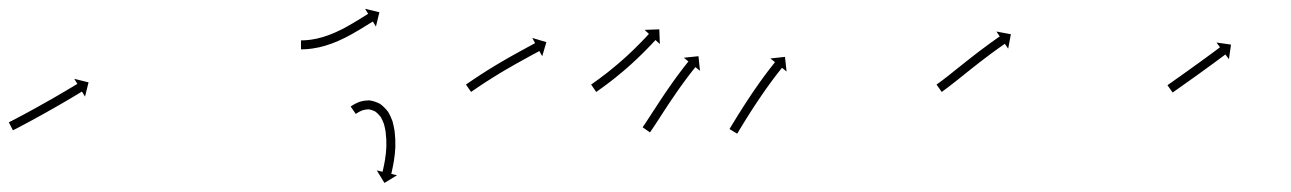

<svg xmlns="http://www.w3.org/2000/svg" viewBox="-30 -286 2878 428"><path d="M-8.6 -14.2C-9.2 -13.9 -9.7 -13.6 -10.3 -13.3L-1.2 4.5C-0.7 4.2 -0.1 3.9 0.5 3.7L0.5 3.6L0.5 3.6C2.2 2.8 3.8 1.9 5.5 1.1L5.5 1.1L5.5 1.1C8 -0.2 10.6 -1.6 13.2 -2.9L13.2 -2.9L13.2 -2.9C16.5 -4.7 19.8 -6.4 23.2 -8.2L23.2 -8.2L23.2 -8.2C27.1 -10.3 31 -12.4 34.9 -14.5L34.9 -14.5L35 -14.5C39.3 -16.9 43.7 -19.2 48.1 -21.6L48.1 -21.6L48.1 -21.6C52.7 -24.2 57.4 -26.7 62 -29.3L62.1 -29.3L62.1 -29.3C66.9 -32 71.6 -34.7 76.4 -37.3L76.4 -37.4L76.4 -37.4C81.2 -40.1 86 -42.8 90.8 -45.5L90.8 -45.5L90.8 -45.5C95.4 -48.1 100 -50.8 104.6 -53.4L104.6 -53.4L104.6 -53.4C108.9 -55.9 113.2 -58.4 117.5 -60.9L117.5 -60.9L117.5 -60.9C121.4 -63.2 125.2 -65.4 129 -67.7L129 -67.7L129 -67.7C132.3 -69.6 135.5 -71.6 138.7 -73.5L138.8 -73.5L138.8 -73.5C141.2 -75 143.7 -76.5 146.2 -78C147.8 -78.9 149.4 -79.9 151 -80.9C151.6 -81.2 152.2 -81.5 152.7 -81.9L159.5 -70.6L167.4 -102.4L135.5 -110.3L142.4 -99C141.8 -98.7 141.2 -98.3 140.7 -98C139.1 -97 137.5 -96.1 135.9 -95.1C133.4 -93.6 131 -92.1 128.5 -90.6L128.5 -90.7L128.5 -90.7C125.3 -88.7 122.1 -86.8 118.8 -84.9L118.9 -84.9L118.9 -84.9C115 -82.7 111.2 -80.4 107.4 -78.2L107.4 -78.2L107.4 -78.2C103.2 -75.7 98.9 -73.2 94.6 -70.7L94.6 -70.7L94.6 -70.7C90 -68.1 85.4 -65.5 80.9 -62.8L80.9 -62.8L80.9 -62.9C76.1 -60.2 71.4 -57.5 66.6 -54.8L66.6 -54.8L66.6 -54.8C61.9 -52.1 57.1 -49.5 52.3 -46.8L52.4 -46.8L52.4 -46.8C47.7 -44.3 43.1 -41.7 38.5 -39.2L38.5 -39.2L38.5 -39.2C34.1 -36.8 29.8 -34.5 25.5 -32.1L25.5 -32.1L25.5 -32.1C21.6 -30 17.7 -27.9 13.8 -25.9L13.8 -25.9L13.8 -25.9C10.5 -24.1 7.2 -22.4 3.9 -20.6L3.9 -20.6L3.9 -20.6C1.4 -19.3 -1.2 -18 -3.7 -16.7L-3.7 -16.7L-3.7 -16.7C-5.3 -15.8 -7 -15 -8.6 -14.2L-8.6 -14.2Z M642.7 -196C642.1 -196 641.5 -196 640.9 -196L641 -176C641.6 -176 642.3 -176 642.9 -176C642.9 -176 642.9 -176 642.9 -176C642.9 -176 643 -176 643 -176C644.7 -176 646.5 -176.1 648.3 -176.2C648.3 -176.2 648.4 -176.2 648.4 -176.2C648.4 -176.2 648.5 -176.2 648.5 -176.2C651.2 -176.3 654 -176.5 656.8 -176.7C656.8 -176.7 656.8 -176.7 656.9 -176.7C656.9 -176.7 657 -176.7 657 -176.7C660.5 -177.1 664.1 -177.5 667.7 -178C667.7 -178 667.8 -178 667.8 -178C667.9 -178 667.9 -178.1 667.9 -178.1C672.1 -178.7 676.3 -179.5 680.5 -180.4C680.5 -180.4 680.6 -180.4 680.6 -180.4C680.7 -180.4 680.8 -180.4 680.8 -180.4C685.4 -181.5 690.1 -182.7 694.7 -184C694.7 -184 694.7 -184 694.8 -184C694.8 -184.1 694.9 -184.1 694.9 -184.1C699.8 -185.6 704.7 -187.2 709.5 -188.9C709.5 -188.9 709.6 -189 709.6 -189C709.7 -189 709.7 -189 709.7 -189C714.7 -190.9 719.7 -192.9 724.6 -195C724.6 -195 724.6 -195 724.7 -195.1C724.7 -195.1 724.7 -195.1 724.7 -195.1C729.6 -197.3 734.5 -199.6 739.3 -202C739.3 -202 739.3 -202 739.4 -202C739.4 -202 739.4 -202 739.4 -202C744.1 -204.4 748.7 -206.8 753.3 -209.3C753.3 -209.3 753.3 -209.4 753.3 -209.4C753.3 -209.4 753.4 -209.4 753.4 -209.4C757.6 -211.8 761.9 -214.2 766.1 -216.7C766.1 -216.7 766.2 -216.7 766.2 -216.7C766.2 -216.7 766.2 -216.7 766.2 -216.7C770 -219 773.8 -221.3 777.6 -223.6L777.6 -223.6L777.6 -223.6C780.8 -225.5 784 -227.5 787.2 -229.5C789.7 -231 792.2 -232.6 794.6 -234.1C796.2 -235.1 797.8 -236.1 799.4 -237L799.4 -237L799.4 -237C800 -237.4 800.6 -237.7 801.1 -238.1L808 -226.8L815.7 -258.7L783.8 -266.4L790.7 -255.1C790.1 -254.8 789.6 -254.4 789 -254.1L789 -254.1L789 -254.1C787.4 -253.1 785.8 -252.1 784.1 -251.1C781.7 -249.6 779.2 -248 776.7 -246.5C773.5 -244.5 770.3 -242.6 767.2 -240.6L767.2 -240.6L767.2 -240.7C763.5 -238.4 759.7 -236.2 756 -233.9C756 -233.9 756 -233.9 756 -234C756.1 -234 756.1 -234 756.1 -234C751.9 -231.6 747.8 -229.2 743.6 -226.9C743.6 -226.9 743.6 -226.9 743.6 -226.9C743.7 -226.9 743.7 -226.9 743.7 -226.9C739.3 -224.5 734.8 -222.1 730.3 -219.8C730.3 -219.8 730.3 -219.9 730.4 -219.9C730.4 -219.9 730.4 -219.9 730.4 -219.9C725.8 -217.6 721.2 -215.4 716.5 -213.3C716.5 -213.3 716.6 -213.4 716.6 -213.4C716.6 -213.4 716.7 -213.4 716.7 -213.4C712 -211.4 707.3 -209.5 702.6 -207.7C702.6 -207.7 702.7 -207.7 702.7 -207.7C702.8 -207.8 702.8 -207.8 702.8 -207.8C698.3 -206.2 693.7 -204.6 689 -203.2C689 -203.2 689.1 -203.2 689.1 -203.2C689.2 -203.3 689.3 -203.3 689.3 -203.3C684.9 -202.1 680.6 -200.9 676.2 -199.9C676.2 -199.9 676.3 -199.9 676.4 -199.9C676.4 -200 676.5 -200 676.5 -200C672.6 -199.2 668.7 -198.4 664.7 -197.8C664.7 -197.8 664.8 -197.8 664.8 -197.8C664.9 -197.8 664.9 -197.8 664.9 -197.8C661.6 -197.4 658.3 -197 655 -196.6C655 -196.6 655 -196.6 655.1 -196.6C655.1 -196.6 655.2 -196.7 655.2 -196.7C652.6 -196.4 650 -196.3 647.5 -196.1C647.5 -196.1 647.5 -196.1 647.5 -196.1C647.6 -196.1 647.6 -196.1 647.6 -196.1C645.9 -196.1 644.3 -196 642.6 -196C642.6 -196 642.7 -196 642.7 -196C642.7 -196 642.7 -196 642.7 -196ZM753.7 -49.9C753 -49.4 752.3 -49 751.7 -48.5L763.1 -32C763.7 -32.5 764.3 -32.9 764.9 -33.3C764.9 -33.3 764.9 -33.3 764.9 -33.3C764.8 -33.3 764.8 -33.2 764.8 -33.2C766.6 -34.4 768.4 -35.5 770.2 -36.5C770.2 -36.5 770.1 -36.5 770 -36.4C769.9 -36.4 769.8 -36.3 769.8 -36.3C772.8 -37.9 776 -39.3 779.2 -40.5C779.2 -40.5 779 -40.4 778.8 -40.4C778.5 -40.3 778.3 -40.2 778.3 -40.2C783 -41.6 787.8 -42.2 792.5 -42.3C792.6 -42.3 792.1 -42.4 791.7 -42.4C791.3 -42.4 790.8 -42.4 790.9 -42.4C796.6 -41.6 802.3 -39.7 807.4 -37C807.4 -36.9 807.1 -37.1 806.7 -37.3C806.4 -37.5 806.1 -37.7 806.1 -37.7C811 -34.1 815.4 -29.7 819.1 -24.8C819.1 -24.8 818.9 -25.1 818.7 -25.3C818.6 -25.6 818.4 -25.8 818.4 -25.8C821.4 -20.5 824 -15 826 -9.2C826 -9.2 826 -9.4 825.9 -9.5C825.8 -9.7 825.8 -9.9 825.8 -9.9C827.4 -4.1 828.6 1.7 829.6 7.5C829.6 7.5 829.6 7.4 829.6 7.3C829.5 7.2 829.5 7.1 829.5 7.1C830.2 12.9 830.7 18.6 831.1 24.4C831.1 24.4 831.1 24.3 831.1 24.2C831.1 24.2 831.1 24.1 831.1 24.1C831.3 29.7 831.3 35.2 831.3 40.8C831.3 40.8 831.3 40.7 831.3 40.6C831.3 40.5 831.3 40.4 831.3 40.4C831 45.6 830.7 50.8 830.2 56C830.2 56 830.2 56 830.2 55.9C830.2 55.9 830.2 55.8 830.2 55.8C829.6 60.4 829 64.9 828.3 69.5C828.3 69.5 828.3 69.5 828.3 69.4C828.3 69.4 828.4 69.4 828.4 69.4C827.7 73.2 827 77 826.3 80.8C826.3 80.8 826.3 80.8 826.3 80.7C826.3 80.7 826.3 80.7 826.3 80.7C825.7 83.6 825.1 86.5 824.5 89.4C824.5 89.4 824.5 89.4 824.5 89.4C824.5 89.4 824.5 89.4 824.5 89.4C824.1 91.2 823.6 93.1 823.2 95L823.2 95L823.2 94.9C823.1 95.6 822.9 96.3 822.7 96.9L809.9 93.8L827 121.8L855 104.7L842.2 101.6C842.3 101 842.5 100.3 842.7 99.6L842.7 99.6L842.7 99.6C843.1 97.7 843.6 95.7 844 93.8C844 93.8 844 93.8 844 93.8C844 93.7 844 93.7 844 93.7C844.7 90.7 845.3 87.7 845.9 84.7C845.9 84.7 845.9 84.6 845.9 84.6C845.9 84.6 845.9 84.6 845.9 84.6C846.7 80.6 847.4 76.6 848.1 72.7C848.1 72.7 848.1 72.6 848.1 72.6C848.1 72.6 848.1 72.5 848.1 72.5C848.8 67.7 849.5 63 850 58.2C850 58.2 850.1 58.1 850.1 58.1C850.1 58 850.1 58 850.1 58C850.6 52.4 851 46.9 851.3 41.3C851.3 41.3 851.3 41.3 851.3 41.2C851.3 41.1 851.3 41 851.3 41C851.3 35.1 851.3 29.3 851.1 23.4C851.1 23.4 851 23.4 851 23.3C851 23.2 851 23.2 851 23.2C850.7 17 850.1 10.9 849.4 4.7C849.4 4.7 849.4 4.6 849.3 4.5C849.3 4.4 849.3 4.3 849.3 4.3C848.2 -2.2 846.8 -8.8 845.1 -15.2C845.1 -15.2 845 -15.3 845 -15.5C844.9 -15.7 844.9 -15.8 844.9 -15.8C842.4 -22.8 839.4 -29.5 835.7 -35.9C835.7 -35.9 835.5 -36.1 835.4 -36.4C835.2 -36.6 835 -36.9 835 -36.9C830.2 -43.2 824.5 -49 818.1 -53.8C818.1 -53.8 817.8 -54 817.5 -54.2C817.2 -54.4 816.9 -54.5 816.9 -54.6C809.7 -58.4 801.7 -61.1 793.6 -62.2C793.6 -62.2 793.2 -62.3 792.8 -62.3C792.3 -62.3 791.9 -62.3 791.9 -62.3C785.5 -62.1 779 -61.2 772.8 -59.4C772.8 -59.4 772.6 -59.4 772.4 -59.3C772.2 -59.2 772 -59.2 772 -59.2C768.1 -57.7 764.2 -56 760.5 -54C760.5 -54 760.4 -54 760.3 -53.9C760.2 -53.9 760.1 -53.8 760.1 -53.8C758 -52.6 755.9 -51.3 753.8 -50C753.8 -50 753.8 -49.9 753.8 -49.9C753.7 -49.9 753.7 -49.9 753.7 -49.9Z M1010.4 -98.7C1009.8 -98.3 1009.3 -97.9 1008.7 -97.5L1020.1 -81.1C1020.7 -81.5 1021.2 -81.9 1021.8 -82.2L1021.8 -82.2L1021.8 -82.2C1023.3 -83.3 1024.9 -84.4 1026.4 -85.5L1026.4 -85.5L1026.4 -85.4C1028.8 -87.1 1031.3 -88.8 1033.7 -90.4L1033.7 -90.4L1033.7 -90.4C1036.8 -92.5 1040 -94.6 1043.1 -96.7L1043.1 -96.7L1043.1 -96.7C1046.9 -99.2 1050.6 -101.6 1054.4 -104.1L1054.4 -104.1L1054.4 -104.1C1058.6 -106.8 1062.8 -109.5 1067.1 -112.1L1067 -112.1L1067 -112.1C1071.6 -115 1076.1 -117.8 1080.7 -120.6L1080.7 -120.6L1080.7 -120.6C1085.4 -123.4 1090.2 -126.3 1094.9 -129.1L1094.9 -129.1L1094.9 -129.1C1099.7 -131.9 1104.5 -134.7 1109.3 -137.4L1109.2 -137.4L1109.2 -137.4C1113.9 -140.1 1118.5 -142.7 1123.2 -145.4L1123.2 -145.4L1123.2 -145.3C1127.5 -147.8 1131.9 -150.2 1136.3 -152.6L1136.3 -152.6L1136.3 -152.6C1140.2 -154.8 1144.1 -156.9 1148.1 -159.1L1148.1 -159.1L1148.1 -159.1C1151.4 -160.9 1154.7 -162.7 1158 -164.5C1160.6 -165.9 1163.1 -167.2 1165.7 -168.6C1167.4 -169.5 1169 -170.4 1170.6 -171.3C1171.2 -171.6 1171.8 -171.9 1172.4 -172.2L1178.7 -160.7L1188 -192.1L1156.6 -201.4L1162.8 -189.8C1162.3 -189.5 1161.7 -189.2 1161.1 -188.9C1159.5 -188 1157.8 -187.1 1156.2 -186.2C1153.6 -184.8 1151.1 -183.5 1148.5 -182.1C1145.2 -180.3 1141.8 -178.5 1138.5 -176.6L1138.5 -176.6L1138.5 -176.6C1134.5 -174.5 1130.6 -172.3 1126.7 -170.2L1126.6 -170.2L1126.6 -170.1C1122.2 -167.7 1117.8 -165.3 1113.4 -162.8L1113.4 -162.8L1113.4 -162.8C1108.7 -160.1 1104 -157.5 1099.3 -154.8L1099.3 -154.8L1099.3 -154.8C1094.4 -152 1089.6 -149.2 1084.8 -146.3L1084.7 -146.3L1084.7 -146.3C1079.9 -143.4 1075.1 -140.6 1070.3 -137.7L1070.3 -137.7L1070.3 -137.6C1065.7 -134.8 1061 -132 1056.4 -129.1L1056.4 -129.1L1056.4 -129.1C1052.1 -126.4 1047.8 -123.6 1043.6 -120.9L1043.5 -120.9L1043.5 -120.9C1039.7 -118.4 1035.9 -115.9 1032.1 -113.4L1032.1 -113.4L1032.1 -113.4C1028.9 -111.3 1025.7 -109.1 1022.5 -107L1022.5 -107L1022.5 -106.9C1020 -105.3 1017.5 -103.6 1015.1 -101.9L1015.1 -101.9L1015.1 -101.9C1013.5 -100.8 1011.9 -99.8 1010.4 -98.7L1010.4 -98.7Z M1289.3 -98.6C1288.8 -98.3 1288.2 -97.9 1287.7 -97.5L1299.1 -81.1C1299.7 -81.5 1300.2 -81.9 1300.8 -82.2L1300.8 -82.2L1300.8 -82.2C1302.3 -83.3 1303.8 -84.4 1305.3 -85.4L1305.3 -85.5L1305.3 -85.5C1307.7 -87.1 1310 -88.8 1312.4 -90.5L1312.4 -90.5L1312.4 -90.5C1315.4 -92.7 1318.4 -94.9 1321.4 -97.2C1321.4 -97.2 1321.4 -97.2 1321.4 -97.2C1321.4 -97.2 1321.5 -97.2 1321.5 -97.2C1325 -99.9 1328.5 -102.5 1332 -105.2C1332 -105.2 1332 -105.2 1332 -105.2C1332 -105.2 1332.1 -105.3 1332.1 -105.3C1336 -108.3 1339.8 -111.3 1343.7 -114.4C1343.7 -114.4 1343.7 -114.4 1343.7 -114.4C1343.7 -114.4 1343.7 -114.5 1343.7 -114.5C1347.8 -117.8 1351.9 -121.1 1355.9 -124.5C1355.9 -124.5 1356 -124.5 1356 -124.5C1356 -124.5 1356 -124.5 1356 -124.5C1360.2 -128.1 1364.3 -131.6 1368.4 -135.2C1368.4 -135.2 1368.4 -135.2 1368.4 -135.2C1368.4 -135.2 1368.4 -135.2 1368.4 -135.2C1372.5 -138.8 1376.6 -142.5 1380.6 -146.1C1380.6 -146.1 1380.6 -146.1 1380.6 -146.2C1380.6 -146.2 1380.6 -146.2 1380.6 -146.2C1384.5 -149.8 1388.4 -153.4 1392.2 -157C1392.2 -157 1392.2 -157 1392.2 -157C1392.2 -157 1392.2 -157 1392.2 -157C1395.8 -160.5 1399.3 -163.9 1402.8 -167.4C1402.8 -167.4 1402.8 -167.4 1402.9 -167.4C1402.9 -167.4 1402.9 -167.4 1402.9 -167.4C1406 -170.5 1409.1 -173.7 1412.2 -176.8L1412.2 -176.8L1412.3 -176.9C1414.9 -179.5 1417.5 -182.2 1420 -184.9L1420.1 -184.9L1420.1 -184.9C1422.1 -187 1424 -189.1 1426 -191.2L1426 -191.2L1426 -191.3C1427.3 -192.6 1428.6 -194 1429.9 -195.3C1430.3 -195.8 1430.8 -196.3 1431.2 -196.8L1440.9 -187.8L1439.7 -220.6L1406.9 -219.4L1416.6 -210.4C1416.1 -209.9 1415.7 -209.5 1415.2 -209C1414 -207.6 1412.7 -206.3 1411.5 -204.9L1411.5 -204.9L1411.5 -205C1409.5 -202.9 1407.5 -200.8 1405.6 -198.7L1405.6 -198.7L1405.6 -198.8C1403.1 -196.1 1400.5 -193.4 1397.9 -190.8L1397.9 -190.8L1397.9 -190.8C1394.9 -187.7 1391.8 -184.6 1388.7 -181.6C1388.7 -181.6 1388.8 -181.6 1388.8 -181.6C1388.8 -181.6 1388.8 -181.6 1388.8 -181.6C1385.3 -178.2 1381.9 -174.8 1378.4 -171.4C1378.4 -171.4 1378.4 -171.5 1378.4 -171.5C1378.4 -171.5 1378.4 -171.5 1378.4 -171.5C1374.7 -167.9 1370.9 -164.4 1367.1 -160.9C1367.1 -160.9 1367.1 -160.9 1367.1 -160.9C1367.1 -160.9 1367.1 -160.9 1367.1 -160.9C1363.2 -157.3 1359.2 -153.8 1355.2 -150.2C1355.2 -150.2 1355.2 -150.2 1355.2 -150.2C1355.2 -150.2 1355.3 -150.3 1355.3 -150.3C1351.2 -146.8 1347.2 -143.3 1343.1 -139.8C1343.1 -139.8 1343.1 -139.8 1343.1 -139.8C1343.1 -139.9 1343.1 -139.9 1343.1 -139.9C1339.2 -136.5 1335.2 -133.3 1331.1 -130C1331.1 -130 1331.2 -130 1331.2 -130C1331.2 -130 1331.2 -130 1331.2 -130C1327.4 -127 1323.6 -124 1319.8 -121C1319.8 -121 1319.8 -121 1319.8 -121.1C1319.8 -121.1 1319.8 -121.1 1319.8 -121.1C1316.4 -118.4 1312.9 -115.8 1309.4 -113.2C1309.4 -113.2 1309.5 -113.2 1309.5 -113.2C1309.5 -113.2 1309.5 -113.2 1309.5 -113.2C1306.5 -111 1303.6 -108.9 1300.6 -106.7L1300.6 -106.7L1300.6 -106.7C1298.3 -105.1 1296 -103.4 1293.7 -101.8L1293.8 -101.8L1293.8 -101.8C1292.3 -100.7 1290.8 -99.7 1289.3 -98.6L1289.3 -98.6ZM1403.6 -3.8C1403.2 -3.3 1402.8 -2.8 1402.5 -2.3L1418.9 9.1C1419.3 8.6 1419.6 8.1 1420 7.5L1420 7.5L1420 7.5C1421.1 6 1422.1 4.5 1423.1 2.9L1423.2 2.9L1423.2 2.9C1424.8 0.5 1426.4 -1.9 1428 -4.3L1428 -4.3L1428 -4.3C1430 -7.4 1432.1 -10.6 1434.2 -13.7L1434.2 -13.7L1434.2 -13.7C1436.6 -17.5 1439 -21.2 1441.5 -25C1444.2 -29.1 1446.9 -33.3 1449.6 -37.5L1449.6 -37.5L1449.6 -37.5C1452.5 -42 1455.5 -46.4 1458.4 -50.9L1458.4 -50.9L1458.4 -50.9C1461.5 -55.5 1464.5 -60.1 1467.6 -64.7L1467.6 -64.7L1467.6 -64.6C1470.7 -69.2 1473.8 -73.8 1477 -78.4L1476.9 -78.3L1476.9 -78.3C1480 -82.7 1483.1 -87.1 1486.2 -91.5L1486.2 -91.5L1486.2 -91.5C1489.1 -95.5 1492 -99.6 1495 -103.7L1495 -103.7L1495 -103.6C1497.6 -107.3 1500.3 -110.9 1503 -114.5L1503 -114.5L1503 -114.4C1505.3 -117.5 1507.6 -120.5 1509.9 -123.5L1509.9 -123.5L1509.9 -123.5C1511.7 -125.8 1513.5 -128.1 1515.4 -130.4L1515.4 -130.4L1515.3 -130.4C1516.5 -131.9 1517.7 -133.4 1518.9 -134.8L1518.9 -134.8L1518.9 -134.8C1519.3 -135.3 1519.7 -135.9 1520.2 -136.4L1530.4 -128.1L1527 -160.7L1494.4 -157.3L1504.6 -149C1504.2 -148.4 1503.8 -147.9 1503.3 -147.4L1503.3 -147.4L1503.3 -147.4C1502.1 -145.9 1500.9 -144.4 1499.7 -142.9L1499.7 -142.8L1499.7 -142.8C1497.8 -140.5 1496 -138.1 1494.1 -135.8L1494.1 -135.8L1494.1 -135.8C1491.8 -132.7 1489.4 -129.6 1487.1 -126.5L1487 -126.5L1487 -126.5C1484.3 -122.8 1481.6 -119.2 1478.9 -115.5L1478.8 -115.5L1478.8 -115.5C1475.8 -111.4 1472.8 -107.2 1469.9 -103.1L1469.9 -103.1L1469.9 -103.1C1466.7 -98.6 1463.6 -94.2 1460.5 -89.7L1460.5 -89.7L1460.5 -89.7C1457.3 -85.1 1454.2 -80.5 1451 -75.9L1451 -75.8L1451 -75.8C1447.9 -71.2 1444.8 -66.6 1441.7 -61.9L1441.7 -61.9L1441.7 -61.9C1438.8 -57.4 1435.8 -52.9 1432.9 -48.4L1432.9 -48.4L1432.9 -48.4C1430.1 -44.2 1427.4 -40 1424.7 -35.9C1422.3 -32.1 1419.8 -28.4 1417.4 -24.6L1417.4 -24.7L1417.4 -24.7C1415.4 -21.5 1413.3 -18.4 1411.3 -15.3L1411.3 -15.3L1411.3 -15.3C1409.7 -13 1408.1 -10.6 1406.6 -8.2L1406.6 -8.3L1406.6 -8.3C1405.6 -6.8 1404.6 -5.3 1403.5 -3.8L1403.6 -3.8ZM1597.2 0C1596.8 0.6 1596.5 1.2 1596.2 1.7L1613.3 12C1613.7 11.4 1614 10.8 1614.4 10.3C1615.3 8.7 1616.3 7 1617.3 5.4L1617.3 5.4L1617.3 5.4C1618.8 2.9 1620.3 0.4 1621.8 -2.1L1621.8 -2.1L1621.8 -2C1623.8 -5.3 1625.7 -8.5 1627.7 -11.7L1627.7 -11.7L1627.7 -11.7C1630.1 -15.5 1632.4 -19.4 1634.8 -23.2L1634.8 -23.1L1634.8 -23.1C1637.5 -27.4 1640.1 -31.6 1642.8 -35.8L1642.8 -35.8L1642.8 -35.8C1645.7 -40.3 1648.6 -44.8 1651.5 -49.3L1651.5 -49.3L1651.5 -49.3C1654.6 -53.9 1657.6 -58.5 1660.7 -63.1L1660.7 -63.1L1660.7 -63.1C1663.8 -67.7 1666.9 -72.3 1670 -76.8L1670 -76.8L1670 -76.8C1673.1 -81.2 1676.1 -85.6 1679.2 -90L1679.2 -89.9L1679.2 -89.9C1682.1 -94 1685.1 -98.1 1688 -102.1L1688 -102.1L1688 -102.1C1690.7 -105.7 1693.4 -109.3 1696.1 -113L1696.1 -112.9L1696 -112.9C1698.3 -116 1700.7 -119 1703 -122L1703 -122L1703 -122C1704.8 -124.3 1706.6 -126.6 1708.4 -128.9L1708.4 -128.9L1708.4 -128.9C1709.5 -130.4 1710.7 -131.8 1711.9 -133.3L1711.9 -133.3L1711.9 -133.3C1712.3 -133.8 1712.7 -134.4 1713.1 -134.9L1723.4 -126.6L1719.9 -159.2L1687.3 -155.7L1697.6 -147.4C1697.1 -146.9 1696.7 -146.4 1696.3 -145.8L1696.3 -145.8L1696.3 -145.8C1695.1 -144.3 1693.9 -142.8 1692.7 -141.3L1692.7 -141.3L1692.7 -141.3C1690.8 -138.9 1689 -136.6 1687.2 -134.2L1687.1 -134.2L1687.1 -134.2C1684.8 -131.1 1682.4 -128.1 1680.1 -125L1680.1 -125L1680.1 -125C1677.3 -121.3 1674.6 -117.6 1671.9 -114L1671.9 -113.9L1671.9 -113.9C1668.9 -109.8 1665.9 -105.7 1662.9 -101.6L1662.9 -101.5L1662.9 -101.5C1659.8 -97.1 1656.7 -92.6 1653.6 -88.2L1653.6 -88.2L1653.5 -88.1C1650.4 -83.5 1647.2 -78.9 1644.1 -74.3L1644.1 -74.3L1644.1 -74.2C1641 -69.6 1637.9 -64.9 1634.8 -60.3L1634.8 -60.2L1634.8 -60.2C1631.8 -55.7 1628.9 -51.2 1626 -46.6L1626 -46.6L1626 -46.6C1623.2 -42.3 1620.5 -38.1 1617.9 -33.8L1617.8 -33.8L1617.8 -33.8C1615.4 -29.9 1613.1 -26.1 1610.7 -22.2L1610.7 -22.2L1610.7 -22.2C1608.7 -19 1606.7 -15.7 1604.7 -12.4L1604.7 -12.4L1604.7 -12.4C1603.2 -9.9 1601.6 -7.4 1600.1 -4.9L1600.1 -4.9L1600.1 -4.9C1599.1 -3.2 1598.2 -1.6 1597.2 0Z M2059.2 -98.6C2058.7 -98.2 2058.2 -97.9 2057.7 -97.5L2069.2 -81.1C2069.7 -81.5 2070.2 -81.8 2070.7 -82.2L2070.7 -82.2L2070.8 -82.2C2072.3 -83.3 2073.7 -84.4 2075.2 -85.4C2075.2 -85.4 2075.2 -85.4 2075.2 -85.5C2075.2 -85.5 2075.3 -85.5 2075.3 -85.5C2077.6 -87.2 2079.9 -88.9 2082.2 -90.6C2082.2 -90.6 2082.2 -90.6 2082.2 -90.6C2082.2 -90.6 2082.2 -90.6 2082.2 -90.6C2085.2 -92.9 2088.1 -95.2 2091.1 -97.5L2091.1 -97.5L2091.1 -97.5C2094.6 -100.2 2098.1 -103 2101.6 -105.7L2101.6 -105.7L2101.6 -105.7C2105.5 -108.8 2109.4 -111.9 2113.3 -115C2117.5 -118.3 2121.6 -121.7 2125.8 -125C2130.1 -128.4 2134.4 -131.9 2138.7 -135.3L2138.7 -135.3L2138.7 -135.3C2143.1 -138.7 2147.4 -142.1 2151.8 -145.5L2151.8 -145.5L2151.7 -145.5C2156 -148.7 2160.2 -152 2164.5 -155.3L2164.5 -155.3L2164.4 -155.2C2168.4 -158.3 2172.4 -161.3 2176.5 -164.3L2176.4 -164.3L2176.4 -164.3C2180 -167 2183.7 -169.6 2187.3 -172.3L2187.3 -172.3L2187.3 -172.3C2190.3 -174.5 2193.4 -176.7 2196.5 -178.9L2196.5 -178.9L2196.5 -178.9C2198.9 -180.6 2201.3 -182.3 2203.7 -184L2203.7 -184L2203.7 -184C2205.2 -185.1 2206.8 -186.1 2208.3 -187.2L2208.3 -187.2L2208.3 -187.2C2208.9 -187.6 2209.4 -188 2210 -188.3L2217.4 -177.5L2223.4 -209.7L2191.2 -215.7L2198.6 -204.8C2198.1 -204.4 2197.5 -204.1 2197 -203.7L2197 -203.7L2196.9 -203.7C2195.4 -202.6 2193.8 -201.5 2192.2 -200.4L2192.2 -200.4L2192.2 -200.4C2189.8 -198.7 2187.3 -197 2184.9 -195.2L2184.9 -195.2L2184.9 -195.2C2181.7 -193 2178.6 -190.7 2175.5 -188.5L2175.5 -188.4L2175.5 -188.4C2171.8 -185.8 2168.1 -183.1 2164.5 -180.3L2164.5 -180.3L2164.5 -180.3C2160.4 -177.3 2156.4 -174.2 2152.3 -171.2L2152.3 -171.2L2152.3 -171.2C2148 -167.9 2143.8 -164.6 2139.5 -161.3L2139.5 -161.3L2139.5 -161.3C2135.1 -157.8 2130.7 -154.4 2126.4 -151L2126.3 -151L2126.3 -151C2122 -147.5 2117.7 -144.1 2113.3 -140.6C2109.1 -137.3 2105 -134 2100.8 -130.7C2096.9 -127.6 2093.1 -124.5 2089.2 -121.4L2089.2 -121.4L2089.2 -121.4C2085.7 -118.7 2082.3 -116 2078.8 -113.2L2078.8 -113.3L2078.8 -113.3C2075.9 -111 2073 -108.8 2070.1 -106.5C2070.1 -106.5 2070.1 -106.6 2070.1 -106.6C2070.1 -106.6 2070.1 -106.6 2070.1 -106.6C2067.9 -104.9 2065.7 -103.2 2063.4 -101.6C2063.4 -101.6 2063.4 -101.6 2063.4 -101.6C2063.5 -101.6 2063.5 -101.6 2063.5 -101.6C2062.1 -100.6 2060.6 -99.6 2059.2 -98.6L2059.2 -98.6Z M2573.8 -97C2573.4 -96.7 2573 -96.4 2572.5 -96L2584.1 -79.7C2584.5 -80.1 2585 -80.4 2585.4 -80.7C2586.7 -81.6 2587.9 -82.5 2589.2 -83.4C2591.1 -84.7 2593.1 -86.1 2595 -87.5C2597.5 -89.3 2600.1 -91.1 2602.6 -92.9C2605.6 -95 2608.6 -97.1 2611.5 -99.2C2614.9 -101.6 2618.2 -104 2621.5 -106.3C2625.1 -108.9 2628.6 -111.4 2632.2 -113.9C2635.8 -116.6 2639.5 -119.2 2643.2 -121.8C2646.8 -124.4 2650.5 -127.1 2654.1 -129.7L2654.1 -129.7L2654.1 -129.7C2657.7 -132.3 2661.2 -134.8 2664.7 -137.4L2664.7 -137.4L2664.7 -137.4C2668 -139.8 2671.3 -142.2 2674.6 -144.6L2674.6 -144.6L2674.6 -144.6C2677.6 -146.8 2680.5 -149 2683.4 -151.1L2683.4 -151.1L2683.4 -151.1C2685.9 -153 2688.4 -154.8 2690.9 -156.7C2692.8 -158.1 2694.7 -159.5 2696.6 -160.9C2697.8 -161.8 2699.1 -162.8 2700.3 -163.7C2700.7 -164 2701.2 -164.3 2701.6 -164.6L2709.5 -154.1L2714.1 -186.6L2681.7 -191.2L2689.6 -180.6C2689.2 -180.3 2688.7 -180 2688.3 -179.7C2687.1 -178.8 2685.9 -177.8 2684.6 -176.9C2682.7 -175.5 2680.9 -174.1 2679 -172.7C2676.5 -170.9 2674 -169 2671.6 -167.2L2671.6 -167.2L2671.6 -167.2C2668.6 -165.1 2665.7 -162.9 2662.8 -160.8L2662.8 -160.8L2662.8 -160.8C2659.5 -158.4 2656.2 -156 2653 -153.6L2653 -153.6L2653 -153.6C2649.4 -151 2645.9 -148.5 2642.4 -145.9L2642.4 -145.9L2642.4 -145.9C2638.8 -143.3 2635.1 -140.7 2631.5 -138.1C2627.8 -135.4 2624.2 -132.8 2620.6 -130.2C2617 -127.7 2613.5 -125.1 2609.9 -122.6C2606.6 -120.2 2603.3 -117.9 2600 -115.5C2597 -113.4 2594 -111.3 2591 -109.2C2588.5 -107.4 2586 -105.6 2583.5 -103.8C2581.5 -102.4 2579.6 -101 2577.6 -99.7C2576.4 -98.8 2575.1 -97.9 2573.8 -97Z"/></svg>

Font: FRB American Cursive Just Arrows Semibold
Style: Italic
Weight: 600
Italic angle: -25°
Version: Version 2.0;Modular Font Editor K font №1